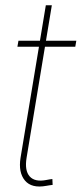

<svg xmlns="http://www.w3.org/2000/svg" viewBox="-20 -691 305 716"><path d="M264.6 -539.1 260.7 -516.6H44.9L48.8 -539.1ZM150.9 -671.4H173.3L79.1 -102.5Q71.3 -54.7 90.8 -33Q110.4 -11.2 153.8 -20Q158.7 -21 164.6 -22Q170.4 -22.9 175.3 -23.4L176.3 -1.5Q170.4 -1 164.6 0Q158.7 1 152.8 2Q98.1 12.2 73 -17.8Q47.9 -47.9 56.6 -102.5Z"/></svg>

Font: Inter 18pt Thin
Style: Italic
Weight: 250
Italic angle: -9.3988°
Version: Version 4.001;git-66647c0bb